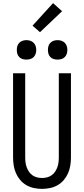

<svg xmlns="http://www.w3.org/2000/svg" viewBox="-20 -1206 540 1234"><path d="M250 8Q224 8 198 2.5Q172 -3 149.5 -16Q127 -29 110 -49Q93 -69 82.5 -93Q72 -117 68 -143Q64 -169 64 -195V-735H142V-195Q142 -179 144 -162.5Q146 -146 151.5 -131Q157 -116 166 -102.5Q175 -89 188.5 -79.5Q202 -70 218 -66Q234 -62 250 -62Q266 -62 282 -66Q298 -70 311.5 -79.5Q325 -89 334 -102.5Q343 -116 348.5 -131Q354 -146 356 -162.5Q358 -179 358 -195V-735H436V-195Q436 -169 432 -143Q428 -117 417.5 -93Q407 -69 390 -49Q373 -29 350.5 -16Q328 -3 302 2.5Q276 8 250 8ZM350 -823Q337 -823 325 -826.5Q313 -830 304 -839Q295 -848 291.5 -860Q288 -872 288 -885Q288 -898 291.5 -910Q295 -922 304 -931Q313 -940 325 -944Q337 -948 350 -948Q363 -948 375 -944Q387 -940 396 -931Q405 -922 409 -910Q413 -898 413 -885Q413 -872 409 -860Q405 -848 396 -839Q387 -830 375 -826.5Q363 -823 350 -823ZM150 -823Q137 -823 125 -826.5Q113 -830 104 -839Q95 -848 91.5 -860Q88 -872 88 -885Q88 -898 91.5 -910Q95 -922 104 -931Q113 -940 125 -944Q137 -948 150 -948Q163 -948 175 -944Q187 -940 196 -931Q205 -922 209 -910Q213 -898 213 -885Q213 -872 209 -860Q205 -848 196 -839Q187 -830 175 -826.5Q163 -823 150 -823ZM237 -999 189 -1041 321 -1186 379 -1134Z"/></svg>

Font: Iosevka www.saffi
Style: Regular
Weight: 400
Monospace: yes
Designer: Belleve Invis
Foundry: Belleve Invis
Version: Version 22.0.2; ttfautohint (v1.8.3)